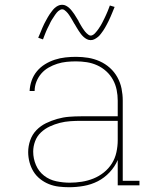

<svg xmlns="http://www.w3.org/2000/svg" viewBox="-20 -776 640 804"><path d="M269 8Q248 8 226.5 5.5Q205 3 185 -5Q165 -13 148 -26.5Q131 -40 120 -58Q109 -76 103.5 -97Q98 -118 98 -139Q98 -164 106.5 -188.5Q115 -213 132.5 -231Q150 -249 172.5 -260Q195 -271 219.5 -278Q244 -285 269 -287Q294 -289 319 -289H473V-355Q473 -377 468.5 -399.5Q464 -422 453 -442Q442 -462 425 -477.5Q408 -493 387 -502.5Q366 -512 343.5 -515.5Q321 -519 298 -519Q278 -519 258.5 -517Q239 -515 220 -509Q201 -503 183.5 -493Q166 -483 153 -468Q140 -453 132.5 -434Q125 -415 125 -395H104Q105 -417 112.5 -438.5Q120 -460 134.5 -477.5Q149 -495 168.5 -507Q188 -519 209.5 -526Q231 -533 253.5 -535.5Q276 -538 298 -538Q324 -538 349 -534Q374 -530 397.5 -519.5Q421 -509 440 -492Q459 -475 471.5 -452.5Q484 -430 489 -405Q494 -380 494 -355V-19H564V0H473V-106Q461 -78 439 -54.5Q417 -31 389.5 -17Q362 -3 331 2.5Q300 8 269 8ZM272 -11Q297 -11 322.5 -15Q348 -19 371.5 -28.5Q395 -38 415 -54Q435 -70 448.5 -91.5Q462 -113 467.5 -138.5Q473 -164 473 -189V-270H319Q297 -270 274.5 -268.5Q252 -267 230.5 -261.5Q209 -256 188.5 -246.5Q168 -237 151.5 -221.5Q135 -206 127 -184.5Q119 -163 119 -141Q119 -112 130.5 -85Q142 -58 164.5 -40.5Q187 -23 215.5 -17Q244 -11 272 -11ZM360 -608Q351 -608 343.5 -612Q336 -616 330 -621.5Q324 -627 319 -633.5Q314 -640 309.5 -647Q305 -654 300.5 -661.5Q296 -669 292 -676L291 -677Q289 -681 286 -686Q283 -691 280.5 -695.5Q278 -700 275 -704.5Q272 -709 269.5 -713Q267 -717 264 -720.5Q261 -724 257 -728Q253 -732 249 -734.5Q245 -737 240 -737Q236 -737 231.5 -734.5Q227 -732 224 -729.5Q221 -727 218 -723.5Q215 -720 211.5 -715Q208 -710 206.5 -707.5Q205 -705 203 -702Q201 -699 199 -696Q197 -693 195 -689.5Q193 -686 191 -682Q189 -678 187 -673.5Q185 -669 182.5 -664.5Q180 -660 178 -655.5Q176 -651 173.5 -645.5Q171 -640 169 -634.5Q167 -629 164.5 -623Q162 -617 160 -611L140 -618Q145 -629 149 -639Q153 -649 157 -658.5Q161 -668 165 -676Q169 -684 173 -691Q177 -698 180.5 -704.5Q184 -711 188 -716.5Q192 -722 197.5 -729.5Q203 -737 209 -742.5Q215 -748 223 -752Q231 -756 240 -756Q249 -756 256.5 -752Q264 -748 270 -742.5Q276 -737 281 -730.5Q286 -724 291 -717Q296 -710 300 -702.5Q304 -695 309 -688V-687Q311 -683 314 -678Q317 -673 319.5 -668.5Q322 -664 325 -659.5Q328 -655 330.5 -651.5Q333 -648 336 -644Q339 -640 343 -636.5Q347 -633 351 -630Q355 -627 360 -627Q364 -627 368.5 -629.5Q373 -632 376 -635Q379 -638 382 -641.5Q385 -645 388.5 -649.5Q392 -654 393.5 -656.5Q395 -659 397 -662Q399 -665 401 -668Q403 -671 405 -675Q407 -679 409 -682.5Q411 -686 413 -690.5Q415 -695 417.5 -699.5Q420 -704 422 -709Q424 -714 426.5 -719Q429 -724 431 -729.5Q433 -735 435.5 -741Q438 -747 440 -753L460 -747Q455 -735 451 -725Q447 -715 443 -706Q439 -697 435 -688.5Q431 -680 427 -673Q423 -666 419.5 -659.5Q416 -653 412 -647.5Q408 -642 402.5 -634.5Q397 -627 391 -622Q385 -617 377 -612.5Q369 -608 360 -608Z"/></svg>

Font: Iosevka Slab Thin Extended
Style: Regular
Weight: 100
Width: 7
Monospace: yes
Designer: Belleve Invis
Foundry: Belleve Invis
Version: Version 11.1.1; ttfautohint (v1.8.3)